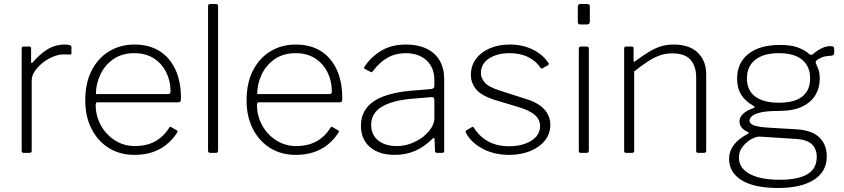

<svg xmlns="http://www.w3.org/2000/svg" viewBox="-20 -762 4207 957"><path d="M98 0Q93 0 90.5 -2.5Q88 -5 88 -10V-520Q88 -530 97 -530H126Q135 -530 135 -521V-454Q135 -449 137 -448Q139 -447 143 -451Q172 -484 198 -503.5Q224 -523 249.5 -531.5Q275 -540 301 -540Q336 -540 336 -529V-496Q336 -490 331 -490Q325 -490 317.5 -490.5Q310 -491 297 -491Q274 -491 246 -480Q218 -469 194 -450Q170 -431 154 -408Q138 -385 138 -361V-10Q138 0 127 0H98Z M457 -238Q457 -184 483 -137Q509 -90 553.5 -62Q598 -34 652 -34Q710 -34 752.5 -57Q795 -80 823 -125Q826 -130 828.5 -130.5Q831 -131 834 -128L862 -112Q868 -108 863 -101Q839 -64 807.5 -39.5Q776 -15 737 -2.5Q698 10 650 10Q578 10 523 -24Q468 -58 436.5 -119.5Q405 -181 405 -261Q405 -349 437 -411Q469 -473 524.5 -506.5Q580 -540 650 -540Q722 -540 773.5 -508.5Q825 -477 853.5 -417Q882 -357 882 -273Q882 -266 881 -259.5Q880 -253 868 -252H464Q460 -252 458.5 -248Q457 -244 457 -238ZM813 -293Q824 -293 827 -296Q830 -299 830 -307Q830 -359 808 -402.5Q786 -446 746 -471.5Q706 -497 650 -497Q587 -497 544 -466.5Q501 -436 479.5 -389Q458 -342 458 -293Z M1067 -13Q1067 -6 1064.5 -3Q1062 0 1054 0H1029Q1017 0 1017 -11V-731Q1017 -742 1027 -742H1057Q1067 -742 1067 -731Z M1261 -238Q1261 -184 1287 -137Q1313 -90 1357.5 -62Q1402 -34 1456 -34Q1514 -34 1556.5 -57Q1599 -80 1627 -125Q1630 -130 1632.5 -130.5Q1635 -131 1638 -128L1666 -112Q1672 -108 1667 -101Q1643 -64 1611.5 -39.5Q1580 -15 1541 -2.5Q1502 10 1454 10Q1382 10 1327 -24Q1272 -58 1240.5 -119.5Q1209 -181 1209 -261Q1209 -349 1241 -411Q1273 -473 1328.5 -506.5Q1384 -540 1454 -540Q1526 -540 1577.5 -508.5Q1629 -477 1657.5 -417Q1686 -357 1686 -273Q1686 -266 1685 -259.5Q1684 -253 1672 -252H1268Q1264 -252 1262.5 -248Q1261 -244 1261 -238ZM1617 -293Q1628 -293 1631 -296Q1634 -299 1634 -307Q1634 -359 1612 -402.5Q1590 -446 1550 -471.5Q1510 -497 1454 -497Q1391 -497 1348 -466.5Q1305 -436 1283.5 -389Q1262 -342 1262 -293Z M2135 -70Q2095 -30 2049 -10Q2003 10 1948 10Q1869 10 1824 -29Q1779 -68 1779 -135Q1779 -187 1807 -223.5Q1835 -260 1891 -281.5Q1947 -303 2029 -310L2128 -318Q2136 -319 2140.5 -322.5Q2145 -326 2145 -333V-363Q2145 -425 2106 -461Q2067 -497 2002 -497Q1952 -497 1912 -474.5Q1872 -452 1839 -408Q1836 -404 1834 -402.5Q1832 -401 1828 -403L1798 -419Q1795 -421 1794.5 -423Q1794 -425 1797 -430Q1829 -478 1880 -509Q1931 -540 2004 -540Q2063 -540 2106 -519.5Q2149 -499 2171.5 -460Q2194 -421 2194 -368V-11Q2194 -5 2191.5 -2.5Q2189 0 2184 0H2158Q2154 0 2151 -2.5Q2148 -5 2148 -11L2146 -68Q2144 -81 2135 -70ZM2145 -263Q2145 -280 2131 -278L2047 -271Q1991 -267 1950 -256.5Q1909 -246 1882.5 -229.5Q1856 -213 1843 -190.5Q1830 -168 1830 -140Q1830 -90 1865 -62Q1900 -34 1959 -34Q1995 -34 2029 -47Q2063 -60 2090 -81Q2117 -103 2131 -126.5Q2145 -150 2145 -171V-263Z M2675 -423Q2653 -457 2613.5 -477Q2574 -497 2520 -497Q2458 -497 2417.5 -470.5Q2377 -444 2377 -397Q2377 -374 2395.5 -351.5Q2414 -329 2470 -311L2604 -268Q2665 -249 2694 -216Q2723 -183 2723 -139Q2723 -95 2696 -61.5Q2669 -28 2622.5 -9Q2576 10 2518 10Q2443 10 2385 -21Q2327 -52 2302 -101Q2301 -104 2301 -107Q2301 -110 2304 -112L2331 -128Q2333 -130 2336.5 -129.5Q2340 -129 2341 -127Q2359 -98 2384 -77Q2409 -56 2442.5 -44.5Q2476 -33 2518 -33Q2561 -33 2596.5 -45.5Q2632 -58 2652 -80.5Q2672 -103 2672 -133Q2672 -166 2646 -189Q2620 -212 2559 -230L2456 -261Q2381 -283 2354 -316Q2327 -349 2327 -388Q2327 -434 2352 -468Q2377 -502 2421 -521Q2465 -540 2521 -540Q2584 -540 2634.5 -515.5Q2685 -491 2714 -448Q2716 -445 2715.5 -443Q2715 -441 2713 -438L2685 -422Q2683 -420 2680 -420.5Q2677 -421 2675 -423Z M2915 -13Q2915 -6 2912.5 -3Q2910 0 2902 0H2877Q2869 0 2867 -2.5Q2865 -5 2865 -11V-519Q2865 -530 2875 -530H2905Q2915 -530 2915 -519ZM2920 -656Q2920 -640 2906 -640H2872Q2865 -640 2862.5 -644Q2860 -648 2860 -654V-728Q2860 -742 2873 -742H2907Q2920 -742 2920 -729Z M3101 0Q3091 0 3091 -10V-520Q3091 -530 3100 -530H3129Q3138 -530 3138 -521V-460Q3138 -455 3140 -454Q3142 -453 3146 -457Q3183 -484 3213 -502.5Q3243 -521 3272.5 -530.5Q3302 -540 3338 -540Q3417 -540 3458.5 -499Q3500 -458 3500 -392V-11Q3500 0 3489 0H3460Q3455 0 3452.5 -2.5Q3450 -5 3450 -10V-375Q3450 -432 3422 -464Q3394 -496 3331 -496Q3297 -496 3268 -485.5Q3239 -475 3209 -455.5Q3179 -436 3141 -406V-10Q3141 0 3130 0H3101Z M4119 -532Q4130 -532 4134 -529Q4138 -526 4138 -518V-500Q4138 -493 4135 -489Q4132 -485 4121 -484Q4102 -483 4090 -480.5Q4078 -478 4066 -471Q4042 -459 4046 -448Q4051 -436 4058.5 -418Q4066 -400 4066 -369Q4066 -325 4044.5 -288.5Q4023 -252 3978 -230.5Q3933 -209 3861 -209Q3805 -209 3773.5 -202Q3742 -195 3729 -184Q3716 -173 3716 -161Q3716 -144 3741 -136Q3766 -128 3821 -125L3943 -118Q4025 -114 4063 -78Q4101 -42 4101 18Q4101 93 4037 134Q3973 175 3858 175Q3740 175 3677 136.5Q3614 98 3614 29Q3614 -7 3636.5 -38Q3659 -69 3706 -94Q3717 -100 3706 -105Q3686 -114 3676 -127Q3666 -140 3666 -157Q3666 -169 3673 -181Q3680 -193 3695.5 -204Q3711 -215 3736 -223Q3742 -225 3741 -228.5Q3740 -232 3735 -235Q3694 -258 3674 -290.5Q3654 -323 3654 -369Q3654 -449 3710.5 -493.5Q3767 -538 3868 -538Q3919 -538 3953.5 -526.5Q3988 -515 4013 -493Q4018 -489 4022.5 -488.5Q4027 -488 4032 -492Q4042 -501 4055.5 -510Q4069 -519 4085 -525.5Q4101 -532 4119 -532ZM3862 -250Q3940 -250 3979 -281Q4018 -312 4018 -371Q4018 -431 3978.5 -464Q3939 -497 3862 -497Q3786 -497 3744.5 -464Q3703 -431 3703 -371Q3703 -312 3744 -281Q3785 -250 3862 -250ZM3767 -81Q3750 -82 3726 -69Q3702 -56 3682.5 -32Q3663 -8 3663 23Q3663 58 3687 83Q3711 108 3756.5 121Q3802 134 3867 134Q3957 134 4004 106.5Q4051 79 4051 20Q4051 -19 4026.5 -43Q4002 -67 3941 -70Z"/></svg>

Font: Libre Franklin ExtraLight
Style: Regular
Weight: 250
Designer: Pablo Impallari, Rodrigo Fuenzalida, Nhung Nguyen
Foundry: Impallari Type
Version: Version 3.000